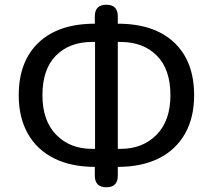

<svg xmlns="http://www.w3.org/2000/svg" viewBox="-20 -760 898 810"><path d="M429 30Q380 30 380 -19V-56Q280 -56 208 -92Q136 -128 97.5 -196Q59 -264 59 -358Q59 -501 143 -580.5Q227 -660 380 -660V-691Q380 -740 429 -740Q477 -740 477 -691V-660Q631 -660 715 -580.5Q799 -501 799 -358Q799 -264 760.5 -196Q722 -128 650 -92Q578 -56 477 -56V-19Q477 30 429 30ZM381 -132V-583H368Q273 -583 216 -525.5Q159 -468 159 -358Q159 -251 217 -191.5Q275 -132 368 -132ZM477 -583V-132H489Q582 -132 640.5 -191.5Q699 -251 699 -358Q699 -468 641.5 -525.5Q584 -583 489 -583Z"/></svg>

Font: Chiron GoRound TC
Style: Regular
Weight: 400
Designer: Ryoko NISHIZUKA 西塚涼子 (kana, bopomofo & ideographs); Paul D. Hunt (Latin, Greek & Cyrillic); Sandoll Communications 산돌커뮤니
Foundry: Adobe
Version: Version 1.000;hotconv 1.1.1;makeotfexe 2.6.0